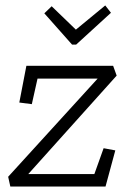

<svg xmlns="http://www.w3.org/2000/svg" viewBox="-20 -686 488 706"><path d="M245 -522 143 -637 170 -663 259 -577 367 -666 388 -639 260 -522ZM368 0H18L10 -36L339 -397H118L97 -303L51 -309L77 -444H396L409 -408L84 -46H327L361 -141L404 -133Z"/></svg>

Font: Zilla Slab Light
Style: Italic
Weight: 300
Italic angle: -6°
Designer: Typotheque.com
Foundry: Typotheque type foundry
Version: Version 1.1; 2017; ttfautohint (v1.6)